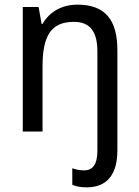

<svg xmlns="http://www.w3.org/2000/svg" viewBox="-20 -566 599 826"><path d="M353 240C444 240 485 180 485 81V-350C485 -481 432 -546 313 -546C250 -546 194 -518 163 -463H159L146 -536H78V0H163V-279C163 -410 198 -472 298 -472C367 -472 399 -430 399 -345V83C399 145 376 167 342 167C322 167 307 163 291 158V229C307 236 327 240 353 240Z"/></svg>

Font: Noto Sans Sinhala SemiCondensed
Style: Regular
Weight: 400
Width: 4
Designer: Jelle Bosma - Monotype Design Team
Foundry: Monotype Imaging Inc.
Version: Version 2.006